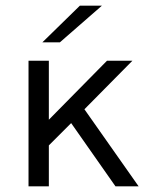

<svg xmlns="http://www.w3.org/2000/svg" viewBox="-20 -660 529 680"><path d="M130 -510 263 -640H341L192 -510ZM81 0V-445H153V-236L359 -445H449L279 -273L471 0H389L232 -224L153 -145V0Z"/></svg>

Font: CMU Sans Serif
Style: Medium
Weight: 500
Version: Version 0.7.0